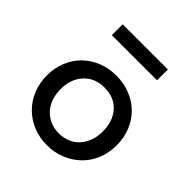

<svg xmlns="http://www.w3.org/2000/svg" viewBox="-180 -769 901 901"><g transform="rotate(45 270.5 -318.5)"><path d="M271 8Q221 8 178.5 -9.5Q136 -27 105 -58Q74 -89 56.5 -131.5Q39 -174 39 -224Q39 -274 56.5 -316.5Q74 -359 105 -389.5Q136 -420 178.5 -437Q221 -454 271 -454Q321 -454 363.5 -437Q406 -420 437 -389.5Q468 -359 485.5 -316.5Q503 -274 503 -224Q503 -173 485.5 -130.5Q468 -88 436.5 -57.5Q405 -27 362.5 -9.5Q320 8 271 8ZM271 -71Q302 -71 328 -82Q354 -93 372.5 -113.5Q391 -134 401 -162Q411 -190 411 -224Q411 -291 373.5 -333Q336 -375 271 -375Q207 -375 168.5 -333Q130 -291 130 -224Q130 -191 140 -162.5Q150 -134 168.5 -114Q187 -94 213 -82.5Q239 -71 271 -71ZM421 -573H121V-645H421Z"/></g></svg>

Font: Tilda Sans Medium
Style: Regular
Weight: 500
Designer: ParaType Ltd
Foundry: ParaType Ltd
Version: Version 1.009